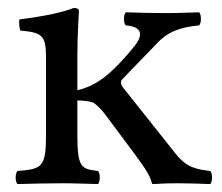

<svg xmlns="http://www.w3.org/2000/svg" viewBox="-20 -462 559 484"><path d="M175 -122V-208.9C192.7 -208.3 205.8 -206.7 215 -203.5C226 -196 235.1 -187 247 -171L320 -73C349.4 -33.5 358 -18 362 -3C362.8 -0.1 363 2 366 2C386 1 398 0 428 0C459 0 480 1 510 2C516 -4 516 -25 510 -31C476 -35 450.7 -39.4 424 -73L292 -239C288.4 -243.5 285 -248 285 -253C285 -257 285 -259 289 -263L377 -354C407 -386 442 -394 482 -398C488 -404 488 -425 482 -431C445 -430 431 -429 395 -429C357 -429 334 -430 297 -431C291 -425 291 -404 297 -398C353 -394 329.3 -358.7 320 -347C297 -318 265.7 -284 240 -265C218.9 -249.4 193.7 -238 175 -234.7V-321.3C175 -371 179 -435 179 -435C179 -439 174 -442 166 -442C137.5 -431 98 -422 29 -413C27 -407 29 -391 31 -385C85.5 -379.9 96 -374 96 -317V-122C96 -39 85 -36 24 -31C18 -25 18 -4 24 2C66 1 92 0 136 0C171 0 184 1 227 2C233 -4 233 -25 227 -31C185 -36 175 -39 175 -122Z"/></svg>

Font: Libertinus Math
Style: Regular
Weight: 400
Designer: Philipp H. Poll
Foundry: Khaled Hosny
Version: Version 6.2